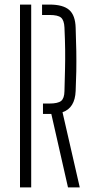

<svg xmlns="http://www.w3.org/2000/svg" viewBox="-20 -820 404 840"><path d="M277.5 0 204.5 -321.5H168V-367H195.5Q233.5 -367 247.5 -378.5Q261.5 -390 262 -421Q263.5 -475.5 264.5 -518Q265.5 -560.5 265 -602.8Q264.5 -645 262 -699.5Q260.5 -731.5 247 -743Q233.5 -754.5 196.5 -754.5H164V-800H196.5Q256 -800 282.8 -776.5Q309.5 -753 311 -698.5Q313 -643 313.8 -596.5Q314.5 -550 313.8 -507.8Q313 -465.5 311 -422Q308 -347.5 253.5 -329L329 0ZM67.5 0V-800H116.5V0Z"/></svg>

Font: Big Shoulders Stencil Text ExtraLight
Style: Regular
Weight: 250
Version: Version 2.001